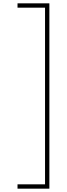

<svg xmlns="http://www.w3.org/2000/svg" viewBox="-20 -905 402 1151"><path d="M85 200V226H276V-885H85V-859H250V200Z"/></svg>

Font: Noto Sans Kannada UI Thin
Style: Regular
Weight: 100
Designer: Jelle Bosma - Monotype Design Team
Foundry: Monotype Imaging Inc.
Version: Version 2.005